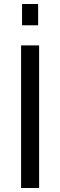

<svg xmlns="http://www.w3.org/2000/svg" viewBox="-20 -936 300 956"><path d="M89.8 -810.1V-916H169.9V-810.1ZM85 0V-710H174.8V0Z"/></svg>

Font: Rawline Medium
Style: Regular
Weight: 500
Designer: Matt McInerney, Pablo Impallari, Rodrigo Fuenzalida
Foundry: Matt McInerney, Pablo Impallari, Rodrigo Fuenzalida
Version: Version 4.020;PS 004.020;hotconv 1.0.88;makeotf.lib2.5.64775